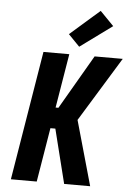

<svg xmlns="http://www.w3.org/2000/svg" viewBox="-64 -1041 740 1088"><g transform="rotate(5 306.0 -497.5)"><path d="M343 0 266 -308H238L187 0H40L161 -735H308L257 -427H273L452 -735H612L387 -368L491 0ZM360 -782 296 -848 464 -995 542 -915Z"/></g></svg>

Font: Iosevka Heavy Extended
Style: Italic
Weight: 900
Width: 7
Italic angle: -9°
Monospace: yes
Designer: Belleve Invis
Foundry: Belleve Invis
Version: Version 32.5.0; ttfautohint (v1.8.4)